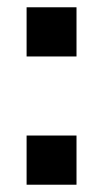

<svg xmlns="http://www.w3.org/2000/svg" viewBox="-20 -507 283 527"><path d="M53 -487H190V-352H53ZM53 0V-135H190V0Z"/></svg>

Font: SUSE SemiBold
Style: Regular
Weight: 600
Designer: Rene Bieder
Foundry: SUSE
Version: Version 1.000